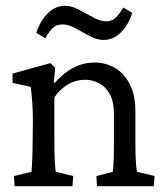

<svg xmlns="http://www.w3.org/2000/svg" viewBox="-20 -644 577 664"><path d="M30.3 0 28.3 -35.2 88.9 -49.8Q89.8 -56.6 90.3 -68.4Q90.8 -80.1 91.8 -100.6Q92.8 -121.1 92.8 -154.3L93.8 -229.5Q93.8 -261.7 91.3 -293.9Q88.9 -326.2 85.9 -343.8L23.4 -357.4V-389.6L154.3 -425.8L170.9 -410.2L166 -358.4L168.9 -357.4Q203.1 -394.5 236.3 -411.1Q269.5 -427.7 308.6 -427.7Q344.7 -427.7 376.5 -409.7Q408.2 -391.6 428.2 -354Q448.2 -316.4 448.2 -259.8V-151.4Q448.2 -116.2 449.7 -87.9Q451.2 -59.6 454.1 -49.8L514.6 -35.2L511.7 0H315.4L313.5 -35.2L370.1 -49.8Q371.1 -57.6 372.1 -69.3Q373 -81.1 373.5 -99.6Q374 -118.2 374 -144.5V-250Q374 -293.9 358.9 -319.8Q343.8 -345.7 321.3 -356.9Q298.8 -368.2 275.4 -368.2Q243.2 -368.2 215.8 -352.5Q188.5 -336.9 168 -307.6V-161.1Q168 -115.2 169.4 -87.9Q170.9 -60.5 172.9 -49.8L233.4 -35.2L230.5 0ZM406.2 -618.2 437.5 -599.6Q423.8 -557.6 397.9 -531.7Q372.1 -505.9 338.9 -505.9Q314.5 -505.9 289.6 -519.5Q264.6 -533.2 240.7 -546.4Q216.8 -559.6 196.3 -559.6Q174.8 -559.6 162.1 -546.9Q149.4 -534.2 136.7 -511.7L105.5 -530.3Q119.1 -572.3 145.5 -598.1Q171.9 -624 204.1 -624Q228.5 -624 253.4 -610.4Q278.3 -596.7 302.7 -583.5Q327.1 -570.3 347.7 -570.3Q367.2 -570.3 380.4 -583Q393.6 -595.7 406.2 -618.2Z"/></svg>

Font: Crimson Pro ExtraLight
Style: Regular
Weight: 400
Version: Version 1.002